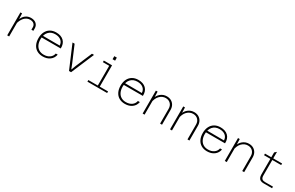

<svg xmlns="http://www.w3.org/2000/svg" viewBox="223 -2333 6055 3947"><g transform="rotate(30 3250.0 -359.0)"><path d="M506 -349V-406Q506 -455 473.5 -484.5Q441 -514 383 -514Q304 -514 246.5 -451Q189 -388 167 -272L154 -345Q172 -414 204.5 -461Q237 -508 282.5 -532Q328 -556 383 -556Q460 -556 506 -515Q552 -474 552 -406V-349ZM133 0V-544H172L179 -394V0Z M980 12Q899 12 840 -22.5Q781 -57 749.5 -121Q718 -185 718 -273Q718 -359 749.5 -422.5Q781 -486 840 -521Q899 -556 980 -556Q1097 -556 1161.5 -492.5Q1226 -429 1221 -316H755V-359L1173 -357Q1169 -431 1117.5 -472.5Q1066 -514 980 -514Q880 -514 822.5 -449.5Q765 -385 765 -274Q765 -199 791 -144Q817 -89 865 -59.5Q913 -30 980 -30Q1062 -30 1117 -69Q1172 -108 1185 -175H1231Q1214 -88 1147 -38Q1080 12 980 12Z M1600 0 1369 -544H1419L1581 -163L1625 -49L1669 -163L1831 -544H1880L1649 0Z M2262 0V-544H2308V0ZM2037 0V-38H2505V0ZM2112 -506V-544H2285V-506ZM2254 -658V-730H2314V-658Z M2930 12Q2849 12 2790 -22.5Q2731 -57 2699.5 -121Q2668 -185 2668 -273Q2668 -359 2699.5 -422.5Q2731 -486 2790 -521Q2849 -556 2930 -556Q3047 -556 3111.5 -492.5Q3176 -429 3171 -316H2705V-359L3123 -357Q3119 -431 3067.5 -472.5Q3016 -514 2930 -514Q2830 -514 2772.5 -449.5Q2715 -385 2715 -274Q2715 -199 2741 -144Q2767 -89 2815 -59.5Q2863 -30 2930 -30Q3012 -30 3067 -69Q3122 -108 3135 -175H3181Q3164 -88 3097 -38Q3030 12 2930 12Z M3762 0V-350Q3762 -424 3718 -469Q3674 -514 3603 -514Q3523 -514 3462 -452.5Q3401 -391 3384 -270L3373 -364Q3398 -454 3460.5 -505Q3523 -556 3605 -556Q3666 -556 3711.5 -530Q3757 -504 3782.5 -457.5Q3808 -411 3808 -349V0ZM3348 0V-544H3389L3394 -395V0Z M4412 0V-350Q4412 -424 4368 -469Q4324 -514 4253 -514Q4173 -514 4112 -452.5Q4051 -391 4034 -270L4023 -364Q4048 -454 4110.5 -505Q4173 -556 4255 -556Q4316 -556 4361.5 -530Q4407 -504 4432.5 -457.5Q4458 -411 4458 -349V0ZM3998 0V-544H4039L4044 -395V0Z M4880 12Q4799 12 4740 -22.5Q4681 -57 4649.5 -121Q4618 -185 4618 -273Q4618 -359 4649.5 -422.5Q4681 -486 4740 -521Q4799 -556 4880 -556Q4997 -556 5061.5 -492.5Q5126 -429 5121 -316H4655V-359L5073 -357Q5069 -431 5017.5 -472.5Q4966 -514 4880 -514Q4780 -514 4722.5 -449.5Q4665 -385 4665 -274Q4665 -199 4691 -144Q4717 -89 4765 -59.5Q4813 -30 4880 -30Q4962 -30 5017 -69Q5072 -108 5085 -175H5131Q5114 -88 5047 -38Q4980 12 4880 12Z M5712 0V-350Q5712 -424 5668 -469Q5624 -514 5553 -514Q5473 -514 5412 -452.5Q5351 -391 5334 -270L5323 -364Q5348 -454 5410.5 -505Q5473 -556 5555 -556Q5616 -556 5661.5 -530Q5707 -504 5732.5 -457.5Q5758 -411 5758 -349V0ZM5298 0V-544H5339L5344 -395V0Z M6220 0Q6173 0 6144 -15.5Q6115 -31 6101.5 -61.5Q6088 -92 6088 -136V-659L6134 -699V-136Q6134 -113 6140.5 -90Q6147 -67 6168 -52.5Q6189 -38 6231 -38H6420V0ZM5938 -506V-544H6344V-506Z"/></g></svg>

Font: Azeret Mono Thin
Style: Regular
Weight: 100
Designer: Martin Vácha
Foundry: Displaay
Version: Version 1.002